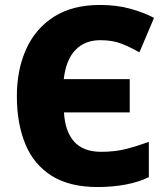

<svg xmlns="http://www.w3.org/2000/svg" viewBox="-20 -744 670 774"><path d="M384 -582Q322 -582 284 -542.5Q246 -503 237 -425H503V-291H238Q242 -215 278.5 -173.5Q315 -132 388 -132Q442 -132 486 -143Q530 -154 580 -172V-30Q540 -10 486.5 0Q433 10 374 10Q260 10 188 -35.5Q116 -81 82 -163.5Q48 -246 48 -356Q48 -463 85.5 -546Q123 -629 197.5 -676.5Q272 -724 383 -724Q450 -724 504.5 -709Q559 -694 601 -672L542 -533Q505 -554 469.5 -568Q434 -582 384 -582Z"/></svg>

Font: Noto Sans Disp ExtBd
Style: Regular
Weight: 800
Designer: Monotype Design Team
Foundry: Monotype Imaging Inc.
Version: Version 2.000;GOOG;noto-source:20170915:90ef993387c0; ttfaut